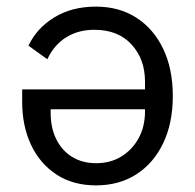

<svg xmlns="http://www.w3.org/2000/svg" viewBox="-20 -548 589 580"><path d="M47 -278H418V-302Q418 -369 377.5 -413.5Q337 -458 265 -458Q216 -458 179.5 -435Q143 -412 123 -369L66 -410Q91 -463 144 -495.5Q197 -528 270 -528Q340 -528 392 -494.5Q444 -461 473 -400.5Q502 -340 502 -258Q502 -176 473 -115.5Q444 -55 392 -21.5Q340 12 270 12Q201 12 151 -20.5Q101 -53 74 -110Q47 -167 47 -240ZM133 -218V-207Q133 -162 150 -127.5Q167 -93 198 -74Q229 -55 270 -55Q314 -55 347 -75.5Q380 -96 399 -131Q418 -166 418 -211V-218Z"/></svg>

Font: IBM Plex Sans Var
Style: Regular
Weight: 400
Designer: Mike Abbink, Paul van der Laan, Pieter van Rosmalen
Foundry: Bold Monday
Version: Version 3.000